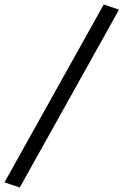

<svg xmlns="http://www.w3.org/2000/svg" viewBox="-86 -772 550 855"><path d="M2 63 -66 40 376 -752 444 -729Z"/></svg>

Font: Nunito Sans 10pt Expanded
Style: Italic
Weight: 400
Width: 7
Italic angle: -9°
Designer: Vernon Adams
Foundry: Vernon Adams
Version: Version 3.101;gftools[0.9.27]